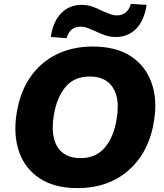

<svg xmlns="http://www.w3.org/2000/svg" viewBox="-20 -955 844 986"><path d="M65 -371Q82 -481 135 -558Q188 -635 270 -675.5Q352 -716 456 -716Q576 -716 651.5 -666.5Q727 -617 758 -530.5Q789 -444 771 -335Q754 -225 700.5 -148Q647 -71 565.5 -30Q484 11 378 11Q260 11 184 -39Q108 -89 78 -175.5Q48 -262 65 -371ZM256 -361Q245 -292 257.5 -243Q270 -194 304.5 -168.5Q339 -143 394 -143Q473 -143 519 -198Q565 -253 579 -345Q591 -414 578 -462.5Q565 -511 530.5 -536.5Q496 -562 440 -562Q361 -562 316 -508Q271 -454 256 -361ZM322 -759 241 -765Q252 -844 294 -887Q336 -930 399 -930Q430 -930 456 -920.5Q482 -911 505 -899Q525 -891 543.5 -883.5Q562 -876 580 -876Q635 -876 652 -935L733 -930Q721 -850 679.5 -807.5Q638 -765 575 -765Q544 -765 518 -774.5Q492 -784 469 -795Q449 -804 430.5 -811Q412 -818 393 -818Q339 -818 322 -759Z"/></svg>

Font: Mulish ExtraLight Black
Style: Italic
Weight: 900
Italic angle: -9°
Version: Version 3.603